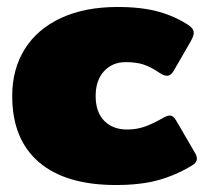

<svg xmlns="http://www.w3.org/2000/svg" viewBox="-20 -515 600 550"><path d="M15 -240Q15 -317 51 -374.5Q87 -432 155 -463.5Q223 -495 317 -495Q387 -495 436 -481Q485 -467 523 -441Q535 -432 535 -421Q535 -412 526 -396L478 -313Q470 -298 458 -298Q449 -298 436 -307Q412 -323 391.5 -330Q371 -337 340 -337Q302 -337 278 -311Q254 -285 254 -240Q254 -194 278.5 -169Q303 -144 344 -144Q371 -144 394 -152Q417 -160 443 -175Q458 -184 466 -184Q477 -184 485 -169L538 -78Q544 -68 544 -61Q544 -49 530 -41Q484 -13 433.5 1Q383 15 312 15Q168 15 91.5 -50.5Q15 -116 15 -240Z"/></svg>

Font: Mitr
Style: Bold
Weight: 700
Designer: Thanarat Vachiruckul
Foundry: Cadson Demak
Version: Version 1.003